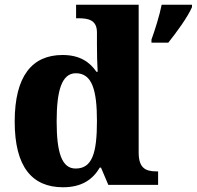

<svg xmlns="http://www.w3.org/2000/svg" viewBox="-20 -780 830 810"><path d="M246 10C324 10 371 -22 401 -73H406L437 0H647V-57H639C591 -57 565 -74 565 -137V-760H301V-703H309C353 -703 389 -696 389 -643V-591C389 -553 390 -508 392 -477H387C359 -518 317 -548 244 -548C116 -548 42 -460 42 -267C42 -75 116 10 246 10ZM619 -613V-600H690C725 -644 772 -708 790 -750V-760H662C654 -718 633 -651 619 -613ZM299 -69C241 -69 219 -135 219 -268C219 -399 241 -471 300 -471C369 -471 389 -399 389 -269C389 -134 369 -69 299 -69Z"/></svg>

Font: Noto Serif Malayalam ExtraBold
Style: Regular
Weight: 800
Designer: Indian type Foundry, Jelle Bosma, Monotype Design Team
Foundry: Monotype Imaging Inc.
Version: Version 2.104